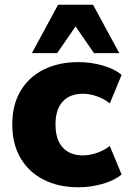

<svg xmlns="http://www.w3.org/2000/svg" viewBox="-20 -782 554 813"><path d="M312 11Q228 11 165 -21Q102 -53 67 -112.5Q32 -172 32 -255Q32 -338 67 -397Q102 -456 165 -487.5Q228 -519 312 -519Q364 -519 414 -505Q464 -491 495 -465L445 -344Q422 -363 391 -374Q360 -385 331 -385Q276 -385 245.5 -352Q215 -319 215 -255Q215 -191 245.5 -157.5Q276 -124 331 -124Q359 -124 390 -134.5Q421 -145 445 -164L495 -43Q463 -17 413 -3Q363 11 312 11ZM115 -557 226 -762H374L485 -557H378L300 -670L222 -557Z"/></svg>

Font: Mulish Black
Style: Regular
Weight: 900
Designer: Vernon Adams
Foundry: Vernon Adams
Version: Version 3.603; ttfautohint (v1.8.3)